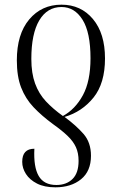

<svg xmlns="http://www.w3.org/2000/svg" viewBox="-20 -566 514 821"><path d="M243 -546Q326 -546 377.5 -484.5Q429 -423 429 -316Q429 -210 380 -149Q331 -88 256 -66Q305 -30 337 6.5Q369 43 369 100Q369 166 326.5 200.5Q284 235 217 235Q170 235 138.5 219Q107 203 91 178Q75 153 75 126Q75 70 127 70Q123 148 145.5 186.5Q168 225 221 225Q264 225 290 199.5Q316 174 316 122Q316 88 304.5 63Q293 38 269 15Q245 -8 207 -35Q158 -71 123.5 -107.5Q89 -144 70.5 -191.5Q52 -239 52 -308Q52 -420 105 -483Q158 -546 243 -546ZM243 -536Q182 -536 148 -479Q114 -422 114 -314Q114 -253 130 -209Q146 -165 176.5 -132.5Q207 -100 249 -70Q302 -99 334.5 -159Q367 -219 367 -317Q367 -427 333 -481.5Q299 -536 243 -536Z"/></svg>

Font: Noto Serif Display Condensed Light
Style: Regular
Weight: 300
Width: 3
Designer: Monotype Design Team
Foundry: Monotype Imaging Inc.
Version: Version 2.009